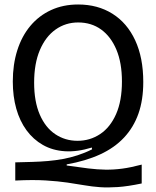

<svg xmlns="http://www.w3.org/2000/svg" viewBox="-20 -693 695 855"><path d="M611 124Q549 137 504.5 140Q460 143 425 140.5Q390 138 355.5 132Q321 126 280 120Q239 114 183 110.5Q127 107 48 111V30Q87 29 123 28Q159 27 193.5 24Q228 21 260.5 15Q293 9 325.5 -1.5Q358 -12 390 -28L389 -36Q324 -16 269 -19.5Q214 -23 171 -47.5Q128 -72 98 -113Q68 -154 52.5 -209Q37 -264 37 -330Q37 -406 57 -469Q77 -532 115 -577.5Q153 -623 207 -648Q261 -673 328 -673Q415 -673 480.5 -632Q546 -591 582 -513.5Q618 -436 618 -328Q618 -248 596.5 -187Q575 -126 532.5 -80.5Q490 -35 426 -5.5Q362 24 277 39V44Q332 52 373 57Q414 62 450 62.5Q486 63 524 58Q562 53 611 40ZM325 -66Q381 -66 426 -96Q471 -126 497 -185Q523 -244 523 -330Q523 -413 498.5 -471.5Q474 -530 430.5 -561.5Q387 -593 328 -593Q272 -593 227.5 -561.5Q183 -530 157.5 -470Q132 -410 132 -325Q132 -241 157 -183Q182 -125 226 -95.5Q270 -66 325 -66Z"/></svg>

Font: Bricolage Grotesque 96pt
Style: Regular
Weight: 400
Version: Version 1.001;gftools[0.9.33.dev8+g029e19f]